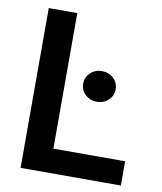

<svg xmlns="http://www.w3.org/2000/svg" viewBox="-82 -795 728 861"><g transform="rotate(10 282.0 -364.0)"><path d="M70.3 0V-727.5H200.2V-110.4H526.9V0ZM355 -351.1Q324.2 -351.1 302.7 -371.3Q281.2 -391.6 281.2 -420.9Q281.2 -450.2 302.7 -470.5Q324.2 -490.7 355 -490.7Q385.7 -490.7 407.5 -470.5Q429.2 -450.2 429.2 -420.9Q429.2 -391.6 407.5 -371.3Q385.7 -351.1 355 -351.1Z"/></g></svg>

Font: Inter 20pt SemiBold
Style: Regular
Weight: 600
Version: Version 4.001;git-66647c0bb